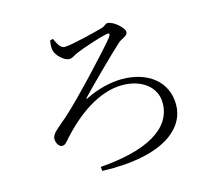

<svg xmlns="http://www.w3.org/2000/svg" viewBox="-110 -894 1220 1072"><g transform="rotate(-15 500.0 -358.5)"><path d="M279 -747C292 -718 306 -687 331 -687C370 -687 518 -724 555 -735C577 -740 582 -754 595 -754C628 -754 685 -704 685 -679C685 -656 651 -650 631 -633C579 -587 420 -429 378 -384C369 -375 372 -373 382 -378C446 -411 526 -431 592 -431C738 -431 848 -352 848 -215C848 -85 718 48 354 36L352 12C612 -7 778 -90 778 -244C778 -337 696 -398 584 -398C448 -398 314 -298 214 -185C199 -168 191 -157 175 -157C157 -157 142 -180 142 -206C142 -236 183 -263 230 -304C323 -385 539 -619 582 -673C594 -691 596 -701 570 -695C531 -687 428 -653 389 -636C370 -628 357 -615 339 -615C308 -615 266 -657 260 -686C256 -702 258 -726 262 -744Z"/></g></svg>

Font: Harano Aji Mincho
Style: Regular
Weight: 400
Foundry: Masamichi Hosoda
Version: HaranoAjiMincho-Regular version 20230610;ttx 4.39.4